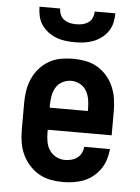

<svg xmlns="http://www.w3.org/2000/svg" viewBox="-53 -782 607 832"><g transform="rotate(5 250.0 -366.0)"><path d="M252 8Q225 8 198 3Q171 -2 147.5 -15.5Q124 -29 105.5 -49.5Q87 -70 75.5 -94.5Q64 -119 59.5 -146Q55 -173 55 -200V-320Q55 -347 59.5 -374Q64 -401 75 -425.5Q86 -450 104 -470.5Q122 -491 145.5 -504.5Q169 -518 196 -523Q223 -528 250 -528Q277 -528 304 -523Q331 -518 354.5 -504.5Q378 -491 396 -470.5Q414 -450 425 -425.5Q436 -401 440.5 -374Q445 -347 445 -320V-212H167V-200Q167 -180 170.5 -160Q174 -140 185 -123.5Q196 -107 214 -97.5Q232 -88 252 -88Q266 -88 280 -91.5Q294 -95 305.5 -103.5Q317 -112 323.5 -125Q330 -138 331 -152H443Q441 -129 434 -106.5Q427 -84 414 -65Q401 -46 382.5 -31Q364 -16 342.5 -7.5Q321 1 298 4.5Q275 8 252 8ZM167 -308H333V-320Q333 -340 329.5 -359.5Q326 -379 316 -396Q306 -413 288 -422.5Q270 -432 250 -432Q230 -432 212 -422.5Q194 -413 184 -396Q174 -379 170.5 -359.5Q167 -340 167 -320ZM250 -600Q230 -600 209.5 -602.5Q189 -605 169.5 -612.5Q150 -620 133.5 -632.5Q117 -645 105.5 -662Q94 -679 89.5 -699.5Q85 -720 85 -740H175Q175 -726 180.5 -713Q186 -700 197.5 -692Q209 -684 222.5 -681Q236 -678 250 -678Q264 -678 277.5 -681Q291 -684 302.5 -692Q314 -700 319.5 -713Q325 -726 325 -740H415Q415 -720 410.5 -699.5Q406 -679 394.5 -662Q383 -645 366.5 -632.5Q350 -620 330.5 -612.5Q311 -605 290.5 -602.5Q270 -600 250 -600Z"/></g></svg>

Font: Iosevka Gothic
Style: Bold
Weight: 700
Monospace: yes
Designer: Belleve Invis
Foundry: Belleve Invis
Version: Version 15.5.1; ttfautohint (v1.8.4)